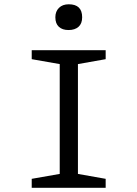

<svg xmlns="http://www.w3.org/2000/svg" viewBox="-20 -894 654 914"><path d="M264.3 -655H351V0H264.3ZM131 -612.3V-655H483V-612.3L307.6 -581.3ZM131 -42.7 307.6 -73.7 483 -42.7V0H131ZM306.3 -751Q276.9 -751 260.2 -766.4Q243.5 -781.7 243.5 -811.8Q243.5 -839.6 260.7 -856.6Q277.9 -873.6 307.3 -873.6Q371.1 -873.6 371.1 -811.8Q371.1 -781.7 353.8 -766.4Q336.4 -751 306.3 -751Z"/></svg>

Font: Intel One Mono Light
Style: Regular
Weight: 300
Monospace: yes
Designer: Fred Shallcrass
Foundry: Frere-Jones Type LLC
Version: Version 1.004